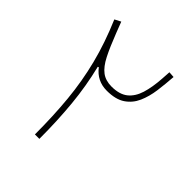

<svg xmlns="http://www.w3.org/2000/svg" viewBox="-183 -775 894 894"><g transform="rotate(45 264.5 -328.0)"><path d="M284.2 -409.7Q335.9 -409.7 365 -432.9Q394 -456.1 407.5 -499.3Q420.9 -542.5 424.8 -602.5L427.7 -647.5L457 -645.5Q453.6 -596.2 447.3 -549.1Q440.9 -502 424.1 -463.9Q407.2 -425.8 373.5 -403.1Q339.8 -380.4 282.2 -380.4Q217.8 -380.4 178.7 -431.6L173.8 -429.7Q198.7 -328.6 208.7 -224.1Q218.8 -119.6 218.8 0H189.5Q189.5 -122.1 179.4 -226.6Q169.4 -331.1 144 -431.4Q118.7 -531.7 72.3 -640.1L102.5 -655.8L123 -602.5Q149.4 -534.2 171.1 -491.5Q192.9 -448.7 219 -429.2Q245.1 -409.7 284.2 -409.7Z"/></g></svg>

Font: Estedad-FD Thin
Style: Regular
Weight: 100
Designer: Amin Abedi
Version: Version 7.3